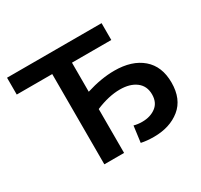

<svg xmlns="http://www.w3.org/2000/svg" viewBox="-147 -890 1136 1087"><g transform="rotate(-30 420.5 -347.0)"><path d="M560 -431Q675 -431 741.5 -374Q808 -317 808 -211Q808 -103 740.5 -48.5Q673 6 569 6Q523 6 486 -2L500 -108Q524 -101 554 -101Q607 -101 643 -128Q679 -155 679 -208Q679 -263 639.5 -293Q600 -323 534 -323Q462 -323 376 -287V0H247V-590H15V-700H633V-590H376V-400Q475 -431 560 -431Z"/></g></svg>

Font: mBank SemiBold
Style: Regular
Weight: 600
Designer: Julieta Ulanovsky
Foundry: Julieta Ulanovsky
Version: Version 7.200